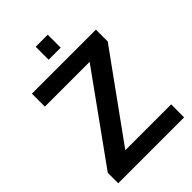

<svg xmlns="http://www.w3.org/2000/svg" viewBox="-257 -997 1104 1104"><g transform="rotate(-45 295.0 -445.5)"><path d="M249.5 -785.2V-890.6H347.7V-785.2ZM30.3 0V-85L407.7 -609.9H43.5V-715.3H564V-619.1L193.4 -105.5H566.4L565.9 0Z"/></g></svg>

Font: Oxygen
Style: Bold
Weight: 700
Designer: vernon adams
Foundry: Vernon Adams
Version: Version 0.2.3 webfont; ttfautohint (v0.93.3-1d66) -l 8 -r 50